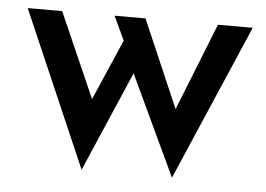

<svg xmlns="http://www.w3.org/2000/svg" viewBox="-40 -468 755 544"><g transform="rotate(5 338.0 -196.5)"><path d="M353 -418 470 -147 451 -146 559 -418H658L467 25L333 -260L210 25L18 -418H116L241 -134L206 -140L297 -350L265 -418Z"/></g></svg>

Font: Reem Kufi
Style: Regular
Weight: 400
Designer: Khaled Hosny
Version: Version 1.6